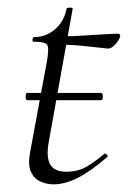

<svg xmlns="http://www.w3.org/2000/svg" viewBox="-20 -470 334 502"><path d="M51 -208Q47 -208 47 -217.5Q47 -227 51 -227H244Q249 -227 249 -217.5Q249 -208 244 -208ZM120 12Q102 12 85.5 4.5Q69 -3 61 -20.5Q53 -38 58 -68L102 -306Q109 -344 103.5 -352.5Q98 -361 68 -361Q64 -361 65 -367Q66 -373 69 -373Q101 -373 124.5 -394Q148 -415 154 -447Q154 -450 162.5 -450Q171 -450 170 -447L108 -102Q100 -60 111 -40.5Q122 -21 153 -21Q185 -21 208.5 -35.5Q232 -50 253 -68Q255 -70 259 -66Q263 -62 261 -60Q216 -21 182.5 -4.5Q149 12 120 12ZM262 -343Q259 -343 239 -345.5Q219 -348 192.5 -350.5Q166 -353 142 -353L144 -375Q167 -375 198 -377Q229 -379 255 -380.5Q281 -382 287 -382Q291 -382 293 -380Q295 -378 294 -374Q292 -366 282 -354.5Q272 -343 262 -343Z"/></svg>

Font: Cormorant Light
Style: Italic
Weight: 300
Italic angle: -10°
Designer: Christian Thalmann (Catharsis Fonts)
Foundry: Catharsis Fonts
Version: Version 4.000